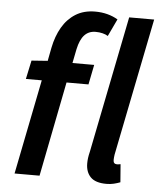

<svg xmlns="http://www.w3.org/2000/svg" viewBox="-52 -763 681 819"><g transform="rotate(5 288.0 -354.0)"><path d="M40 0 121 -406H53L70 -486L139 -491L150 -548Q160 -598 182 -636Q204 -674 239 -696Q274 -718 323 -718Q351 -718 375.5 -711.5Q400 -705 420 -693L385 -619Q376 -625 362 -628.5Q348 -632 332 -632Q303 -632 284.5 -612.5Q266 -593 257 -551L245 -491H338L321 -406H227L147 0ZM434 10Q387 10 366 -11.5Q345 -33 345 -70Q345 -81 346.5 -93Q348 -105 352 -121L469 -706H576L458 -117Q457 -109 456.5 -104Q456 -99 456 -94Q456 -77 472 -77Q475 -77 478 -77.5Q481 -78 487 -79L493 -2Q480 3 465.5 6.5Q451 10 434 10Z"/></g></svg>

Font: Source Sans 3 SemiBold
Style: Italic
Weight: 600
Italic angle: -11°
Designer: Paul D. Hunt
Foundry: Adobe
Version: Version 3.046;hotconv 1.0.118;makeotfexe 2.5.65603